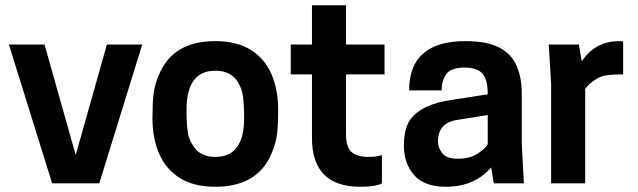

<svg xmlns="http://www.w3.org/2000/svg" viewBox="-20 -700 2434 733"><path d="M359 0H179L14 -530H150L269 -108L388 -530H523Z M802 13Q720 13 666.5 -20.5Q613 -54 587.5 -113.5Q562 -173 562 -249Q562 -303 566 -339.5Q570 -376 587 -415Q640 -543 802 -543Q884 -543 937.5 -509.5Q991 -476 1016.5 -416.5Q1042 -357 1042 -281Q1042 -227 1038 -190.5Q1034 -154 1017 -115Q964 13 802 13ZM802 -101Q912 -101 912 -249Q912 -301 907.5 -333Q903 -365 886 -390Q859 -430 802 -430Q692 -430 692 -281Q692 -229 696.5 -197.5Q701 -166 719 -141Q745 -101 802 -101Z M1356 13Q1171 13 1171 -173V-416H1090V-530H1171V-680H1301V-530H1448V-416H1301V-187Q1301 -138 1322 -119.5Q1343 -101 1387 -101Q1417 -101 1438 -108V0Q1415 13 1356 13Z M1682 13Q1599 13 1560.5 -32Q1522 -77 1522 -143Q1522 -206 1544 -240Q1585 -302 1707 -319L1842 -340Q1842 -397 1821.5 -419.5Q1801 -442 1754 -442Q1701 -442 1683.5 -416.5Q1666 -391 1666 -355H1542Q1542 -543 1757 -543Q1839 -543 1886 -518.5Q1933 -494 1952.5 -448.5Q1972 -403 1972 -342V-150L1980 0H1865L1855 -61Q1792 13 1682 13ZM1727 -94Q1772 -94 1801 -112Q1830 -130 1842 -149V-261L1731 -243Q1652 -234 1652 -159Q1652 -136 1668.5 -115Q1685 -94 1727 -94Z M2214 0H2084V-380L2075 -530H2190L2201 -466Q2253 -543 2344 -543L2359 -542V-416Q2323 -416 2299 -413Q2275 -410 2256 -398Q2226 -379 2214 -360Z"/></svg>

Font: Tanohe Sans SemiBold
Style: Regular
Weight: 600
Designer: Village Type and Design LLC & Cristiano Sobral
Foundry: Cooper Hewitt Smithsonian Design Museum
Version: Version 1.00;September 29, 2021;FontCreator 13.0.0.2655 64-b